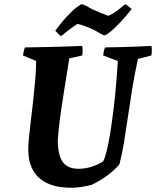

<svg xmlns="http://www.w3.org/2000/svg" viewBox="-20 -873 735 905"><path d="M315 12Q271.5 12 234.8 2.3Q198 -7.4 171.1 -28.6Q144.2 -49.9 128.7 -84.5Q113.2 -119.2 113.2 -168.6Q113.2 -189 116.7 -225.8Q120.2 -262.5 125.9 -309Q131.7 -355.4 137.2 -405.3Q142.7 -455.2 146.5 -501.9Q150.3 -548.7 150.4 -585.7L88.2 -611.5Q90.2 -621.5 92 -630.5Q93.7 -639.5 97.7 -649.5Q143.4 -650 187.9 -651Q232.4 -652 277.3 -653.3Q322.3 -654.6 367.5 -656.6Q369.5 -645.6 369.5 -634.3Q369.5 -623 367.5 -611.5L306.5 -597.8Q302.1 -568.9 295.9 -530.9Q289.7 -493 283 -450.6Q276.3 -408.3 269.8 -364.8Q263.3 -321.3 258.7 -280.4Q254.2 -239.6 252.1 -206Q253.7 -162 263.6 -133.4Q273.6 -104.8 295 -91.1Q316.3 -77.4 350.9 -77.4Q383.5 -77.4 415.6 -88.3Q447.7 -99.2 466.6 -113Q475.7 -131.2 483.6 -164.1Q491.4 -197 498.4 -239.5Q505.4 -282.1 511.6 -329.6Q517.8 -377.1 522.5 -424Q527.2 -470.8 530.5 -512.7Q533.7 -554.6 535.2 -585.6L466.2 -611.5Q467.2 -621.5 469.2 -630.5Q471.2 -639.5 475.2 -649.5Q511.9 -650 548.2 -651Q584.6 -652 621.2 -653.3Q657.9 -654.6 694 -656.6Q695.5 -645.6 695.5 -634.3Q695.5 -623 693.5 -611.5L630 -595.3Q613.4 -517.9 602.2 -448.2Q591 -378.6 582.1 -316.4Q573.2 -254.2 564.2 -200Q555.2 -145.9 542.9 -98.3Q519.3 -70.6 485.2 -45.5Q451 -20.5 411.5 -1.5Q387.9 4.5 362.5 8.3Q337.1 12 315 12ZM264.4 -704.3 240.8 -728Q254.3 -747 273.5 -770.4Q292.7 -793.8 316 -816.5Q339.4 -839.2 363.4 -853.2Q372.6 -852.3 386.6 -845.1Q400.5 -837.9 415.2 -829.2Q433.9 -820.7 455.2 -812Q476.5 -803.3 491.1 -798.3Q510.2 -806.8 529.7 -821.1Q549.3 -835.4 567.2 -851.3L574.7 -851.7L600.7 -830.6Q589.7 -816.6 573.5 -797.5Q557.3 -778.5 539.1 -759.5Q520.9 -740.5 503.5 -725.9Q486.1 -711.4 473.1 -705.9Q467.5 -706.8 454.5 -714Q441.5 -721.3 426.8 -730Q407.6 -739.5 384.4 -748.4Q361.2 -757.4 345.2 -760.3Q334.8 -754 321.7 -744.7Q308.7 -735.4 295.6 -725.1Q282.5 -714.8 271.5 -704.8Z"/></svg>

Font: Labrada
Style: Italic
Weight: 400
Italic angle: -7°
Designer: Mercedes Jáuregui
Foundry: Omnibus-Type Team
Version: Version 1.000